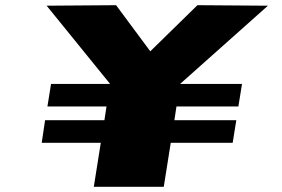

<svg xmlns="http://www.w3.org/2000/svg" viewBox="-20 -721 1088 741"><path d="M163 -310 177 -397H405L160 -699L428 -701L560 -523L742 -701L1014 -699L675 -397H914L900 -310H661L653 -257H892L878 -170H639L612 0H342L369 -170H141L154 -257H383L391 -310Z"/></svg>

Font: Georama ExtraExtended ExtraBold
Style: Italic
Weight: 800
Width: 8
Italic angle: -9°
Designer: Jean-Baptiste Levee
Foundry: Production Type
Version: Version 1.000